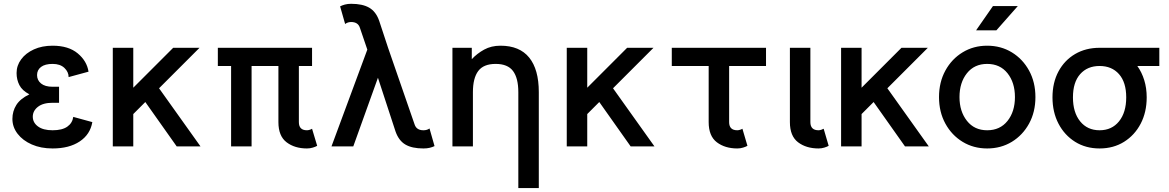

<svg xmlns="http://www.w3.org/2000/svg" viewBox="-20 -754 6022 989"><path d="M251 -307.1H284.2V-224.6H251Q202.1 -224.6 175.5 -203.9Q148.9 -183.1 148.9 -152.8Q148.9 -122.6 175.5 -102.8Q202.1 -83 251 -83Q300.3 -83 326.7 -101.6Q353 -120.1 357.4 -151.9L455.6 -125Q444.8 -61.5 390.6 -25.4Q336.4 10.7 251 10.7Q190.4 10.7 143.8 -9.8Q97.2 -30.3 70.6 -64.9Q43.9 -99.6 43.9 -141.6Q43.9 -181.2 64.2 -213.4Q84.5 -245.6 131.3 -268.1Q94.2 -287.6 79.8 -315.7Q65.4 -343.8 65.4 -377.9Q65.4 -416.5 89.1 -448.5Q112.8 -480.5 154.5 -499.5Q196.3 -518.6 251 -518.6Q333 -518.6 380.4 -479Q427.7 -439.5 436 -384.8L333.5 -356.9Q333.5 -383.3 311.8 -404.1Q290 -424.8 251 -424.8Q211.9 -424.8 191.4 -409.2Q170.9 -393.6 170.9 -367.2Q170.9 -340.8 191.4 -324Q211.9 -307.1 251 -307.1Z M666.5 -166.5V0H561V-507.8H666.5V-302.2L872.1 -507.8H1007.8L799.3 -299.3L1012.7 0H890.1L728.5 -228.5Z M1587.4 -414.1H1519.5V-125Q1519.5 -83 1561 -83Q1567.4 -83 1575.2 -85.4Q1583 -87.9 1587.4 -90.8L1613.8 -2.9Q1605.5 2 1591.3 6.3Q1577.1 10.7 1561 10.7Q1498 10.7 1456.1 -21.2Q1414.1 -53.2 1414.1 -125V-414.1H1275.9V0H1170.4V-414.1H1102.1V-507.8H1587.4Z M1979 -507.8 2115.7 -112.8Q2125.5 -83 2161.1 -83Q2180.2 -83 2192.4 -92.3L2218.3 -1.5Q2207.5 3.9 2193.4 7.3Q2179.2 10.7 2161.1 10.7Q2102.5 10.7 2068.4 -9.3Q2034.2 -29.3 2017.6 -76.2L1926.8 -353.5L1799.8 0H1687.5L1872.1 -498.5L1834 -610.4Q1824.7 -640.6 1788.6 -640.6Q1771 -640.6 1757.8 -630.4L1731.9 -721.2Q1742.2 -726.6 1756.3 -730.5Q1770.5 -734.4 1788.6 -734.4Q1847.2 -734.4 1881.8 -714.4Q1916.5 -694.3 1933.1 -647Z M2649.9 214.8V-279.3Q2649.9 -351.6 2622.6 -388.2Q2595.2 -424.8 2533.2 -424.8Q2470.7 -424.8 2443.4 -388.2Q2416 -351.6 2416 -279.3V0H2310.5V-507.8H2410.2V-449.2Q2437.5 -478.5 2473.9 -498.5Q2510.3 -518.6 2558.1 -518.6Q2656.2 -518.6 2705.8 -457.5Q2755.4 -396.5 2755.4 -279.3V214.8Z M3004.9 -166.5V0H2899.4V-507.8H3004.9V-302.2L3210.4 -507.8H3346.2L3137.7 -299.3L3351.1 0H3228.5L3066.9 -228.5Z M3804.2 -90.8 3830.1 -2.9Q3821.8 2 3807.6 6.3Q3793.5 10.7 3777.8 10.7Q3714.4 10.7 3672.4 -21.2Q3630.4 -53.2 3630.4 -125V-414.1H3440.4V-507.8H3925.8V-414.1H3735.8V-125Q3735.8 -83 3777.8 -83Q3783.7 -83 3791.7 -85.4Q3799.8 -87.9 3804.2 -90.8Z M4222.7 -90.8 4248.5 -2.9Q4240.2 2 4226.1 6.3Q4211.9 10.7 4196.3 10.7Q4132.8 10.7 4090.8 -21.2Q4048.8 -53.2 4048.8 -125V-507.8H4154.3V-125Q4154.3 -83 4196.3 -83Q4202.1 -83 4210 -85.4Q4217.8 -87.9 4222.7 -90.8Z M4418 -166.5V0H4312.5V-507.8H4418V-302.2L4623.5 -507.8H4759.3L4550.8 -299.3L4764.2 0H4641.6L4480 -228.5Z M4816.9 -253.9Q4816.9 -330.6 4849.6 -390.4Q4882.3 -450.2 4938.5 -484.4Q4994.6 -518.6 5064.9 -518.6Q5135.7 -518.6 5191.9 -484.4Q5248 -450.2 5280.8 -390.4Q5313.5 -330.6 5313.5 -253.9Q5313.5 -177.2 5280.8 -117.4Q5248 -57.6 5191.9 -23.4Q5135.7 10.7 5064.9 10.7Q4994.6 10.7 4938.5 -23.4Q4882.3 -57.6 4849.6 -117.4Q4816.9 -177.2 4816.9 -253.9ZM4922.4 -253.9Q4922.4 -180.2 4960.7 -131.6Q4999 -83 5064.9 -83Q5131.3 -83 5169.7 -131.1Q5208 -179.2 5208 -253.9Q5208 -328.6 5169.7 -376.7Q5131.3 -424.8 5064.9 -424.8Q4999 -424.8 4960.7 -376.7Q4922.4 -328.6 4922.4 -253.9ZM5112.3 -597.7H5007.8L5094.7 -722.7H5222.7Z M5401.4 -252.4Q5401.4 -328.6 5432.4 -386.2Q5463.4 -443.8 5518.1 -475.8Q5572.8 -507.8 5644 -507.8H5951.7V-414.1H5838.4Q5861.3 -382.3 5874 -341.3Q5886.7 -300.3 5886.7 -252.4Q5886.7 -176.3 5855.7 -116.9Q5824.7 -57.6 5770 -23.4Q5715.3 10.7 5644 10.7Q5572.8 10.7 5518.1 -23.4Q5463.4 -57.6 5432.4 -116.9Q5401.4 -176.3 5401.4 -252.4ZM5506.8 -252.4Q5506.8 -174.8 5543.9 -128.9Q5581.1 -83 5644 -83Q5707 -83 5744.1 -128.9Q5781.2 -174.8 5781.2 -252.4Q5781.2 -330.1 5744.1 -372.1Q5707 -414.1 5644 -414.1Q5581.1 -414.1 5543.9 -372.1Q5506.8 -330.1 5506.8 -252.4Z"/></svg>

Font: Giphurs Medium
Style: Regular
Weight: 500
Version: Version 0.920; ttfautohint (v1.8.4.7-5d5b)